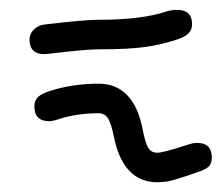

<svg xmlns="http://www.w3.org/2000/svg" viewBox="-20 -380 450 390"><path d="M40 -299.8Q40 -311.5 48.8 -320.1Q57.6 -328.6 69.8 -330.1Q149.4 -339.8 180.2 -339.8Q268.6 -339.8 318.8 -356.9Q327.6 -359.9 339.8 -359.9Q370.1 -359.9 370.1 -331.1Q370.1 -319.3 363 -312.3Q356 -305.2 339.8 -299.8Q309.1 -289.6 275.6 -284.7Q242.2 -279.8 180.2 -279.8Q154.3 -279.8 89.8 -272Q74.2 -270 69.8 -270Q40 -270 40 -299.8ZM49.8 -164.1Q49.8 -175.8 56.9 -182.6Q64 -189.5 80.1 -194.8Q126.5 -210 180.2 -210Q252 -210 270 -116.2Q274.4 -92.8 280.3 -81.3Q286.1 -69.8 299.8 -69.8Q311.5 -69.8 360.8 -85.9Q372.6 -89.8 379.9 -89.8Q410.2 -89.8 410.2 -60.1Q410.2 -47.4 403.6 -41.3Q397 -35.2 379.9 -29.8Q376 -28.3 366.5 -25.1Q356.9 -22 354 -21Q351.1 -20 344 -17.8Q336.9 -15.6 334 -14.9Q331.1 -14.2 325.7 -12.7Q320.3 -11.2 316.7 -11Q313 -10.7 308.6 -10.3Q304.2 -9.8 299.8 -9.8Q229.5 -9.8 210.9 -104Q206.5 -126.5 200.2 -138.2Q193.8 -149.9 180.2 -149.9Q136.2 -149.9 100.1 -138.2Q86.9 -133.8 80.1 -133.8Q49.8 -133.8 49.8 -164.1Z"/></svg>

Font: Pecita
Style: Book
Weight: 400
Width: 6
Version: Version 3.4.1